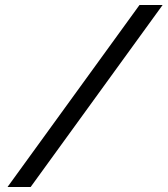

<svg xmlns="http://www.w3.org/2000/svg" viewBox="-20 -672 667 764"><path d="M10 72H102L627 -652H535Z"/></svg>

Font: Charger Sport
Style: SeBdExtObl
Weight: 600
Designer: Jasper
Foundry: Cannot Into Space Fonts
Version: Version 1.1